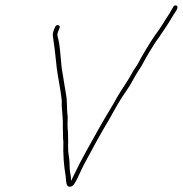

<svg xmlns="http://www.w3.org/2000/svg" viewBox="-20 -692 694 729"><path d="M189 -589 184.4 -578C181 -568.7 179.8 -560.7 180.9 -554C185.5 -522.4 190.3 -487.6 193.3 -454C197.8 -404.5 209.6 -358.5 214.6 -310C212.8 -289.6 217.5 -261.4 217.9 -242C219.7 -229.3 217.7 -208 219 -195C219.7 -179.5 218.6 -168.6 220.6 -154C219.1 -106.5 222.1 -65.4 229.3 -23C230.6 -10.1 230.5 0.9 234.5 11C240.1 20 252.2 18.6 259.9 9C272.5 -7 285.8 -42.7 297.4 -64.5C330 -125.7 361.6 -184.4 397.1 -243C417.6 -280.2 437.4 -316.6 460.3 -348C475.9 -369.3 491.2 -401.7 505.9 -424C519.3 -442.3 530 -466.5 543 -487.5C556.2 -508.7 569.1 -531.8 584.2 -551C602.5 -578.1 623.1 -608.1 638.8 -636C645.1 -645.3 662 -666.1 649.4 -671C644.2 -673 640.2 -671 637.5 -665C632.6 -657.5 629.4 -651.1 624.2 -642C607.2 -616.8 588.7 -583.9 569.1 -559C545.9 -524.8 522.7 -486.2 502.4 -448C492.8 -432.7 487.7 -426.7 478.7 -410C462.4 -379.9 444.4 -356.5 427.7 -328C406.5 -288.8 377.3 -243.8 354.9 -203C323.3 -145.5 288.9 -87.7 260 -26L250.4 -6C249.5 -8 249.2 -9.7 249.5 -11C249.6 -17 249 -23 247.7 -29C244.4 -44.5 244.1 -60.2 243.8 -77C243.5 -92.4 237.8 -113.3 238.8 -129L238.5 -145C239 -150.3 239.1 -155 238.7 -159C238.1 -174.5 239.1 -185.6 237.2 -200C235.5 -212.7 236.9 -234.4 237 -247C233.2 -273.7 235.7 -306.9 230.9 -333C226.6 -356.2 222.3 -385.9 218.4 -409C209.8 -449.6 211 -500.4 201.9 -541C199.3 -552.6 194.7 -559.4 201.8 -575L206.5 -587C210.3 -597.6 193.1 -601.1 189 -589Z"/></svg>

Font: HoneyBee
Style: BLnIt
Weight: 100
Foundry: Cannot Into Space Fonts
Version: Version 0.89